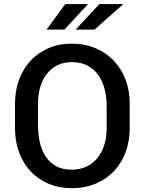

<svg xmlns="http://www.w3.org/2000/svg" viewBox="-20 -942 732 972"><path d="M306 -792H215.5L310.5 -921.5H426ZM458.5 -792H362.5L483.5 -921.5H604.5ZM343.5 10.5Q278 10.5 225 -12.2Q172 -35 134.5 -75.2Q97 -115.5 76.5 -171Q56 -226.5 56 -292V-418.5Q56 -482.5 76.2 -537.8Q96.5 -593 134 -633.8Q171.5 -674.5 224.5 -697.8Q277.5 -721 343.5 -721Q409.5 -721 463.8 -698Q518 -675 556.2 -634.5Q594.5 -594 615.5 -538.8Q636.5 -483.5 636.5 -418.5V-292Q636.5 -228 616.2 -172.8Q596 -117.5 558 -76.8Q520 -36 465.8 -12.8Q411.5 10.5 343.5 10.5ZM343.5 -83Q385.5 -83 418.2 -98.8Q451 -114.5 473.5 -142.2Q496 -170 508 -208.2Q520 -246.5 520 -292V-403.5Q520 -449 510 -489.5Q500 -530 478.5 -560.8Q457 -591.5 423.5 -609.5Q390 -627.5 343.5 -627.5Q303 -627.5 271 -611.8Q239 -596 217.2 -568.2Q195.5 -540.5 184 -502.5Q172.5 -464.5 172.5 -419.5V-308Q172.5 -263 181.5 -222.2Q190.5 -181.5 210.8 -150.5Q231 -119.5 263.5 -101.2Q296 -83 343.5 -83Z"/></svg>

Font: Roberto Sans Medium
Style: Regular
Weight: 500
Designer: Google (font) & Cristiano Sobral (main changes)
Version: Version 1.000;October 12, 2021;FontCreator 14.0.0.2814 64-bi